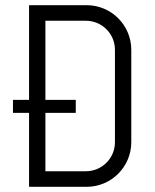

<svg xmlns="http://www.w3.org/2000/svg" viewBox="-20 -720 596 740"><path d="M30 -335V-285H92V0H314C409 0 486 -77 486 -172V-528C486 -623 409 -700 314 -700H92V-335ZM423 -172C423 -110 373 -60 311 -60H155V-285H272V-335H155V-640H311C373 -640 423 -590 423 -528Z"/></svg>

Font: Abel
Style: Regular
Weight: 400
Designer: Matthew Desmond
Foundry: Matthew Desmond
Version: Version 1.002